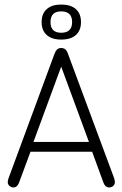

<svg xmlns="http://www.w3.org/2000/svg" viewBox="-20 -816 538 844"><path d="M385 -149 434 -15Q442 8 460 8Q470 8 477.5 1.5Q485 -5 485 -15Q485 -22 482 -32L279 -579Q275 -592 267.5 -598.5Q260 -605 249 -605Q238 -605 231 -598.5Q224 -592 219 -578L17 -31Q16 -27 15 -23Q14 -19 14 -15Q14 -6 21.5 1Q29 8 39 8Q56 8 64 -14L114 -149ZM371 -192H127L249 -523ZM249 -796Q208 -796 185.5 -776Q163 -756 163 -719Q163 -682 185.5 -662Q208 -642 249 -642Q291 -642 313.5 -662Q336 -682 336 -719Q336 -756 313.5 -776Q291 -796 249 -796ZM249 -766Q297 -766 297 -719Q297 -672 249 -672Q202 -672 202 -719Q202 -766 249 -766Z"/></svg>

Font: Beiruti Light
Style: Regular
Weight: 300
Designer: Arlette Boutros
Foundry: Boutros
Version: Version 1.41